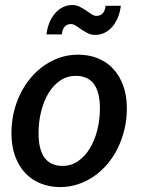

<svg xmlns="http://www.w3.org/2000/svg" viewBox="-20 -735 561 762"><path d="M228.5 -76.5Q262 -76.5 289.5 -95.2Q317 -114 336.2 -145.5Q355.5 -177 366 -218.2Q376.5 -259.5 376.5 -304.5Q376.5 -370.5 352.2 -402.2Q328 -434 280.5 -434Q246.5 -434 219.2 -415.5Q192 -397 173 -366Q154 -335 143.5 -293.5Q133 -252 133 -206.5Q133 -76.5 228.5 -76.5ZM219 7.5Q177 7.5 141.5 -6.8Q106 -21 80.2 -48.2Q54.5 -75.5 40 -115.2Q25.5 -155 25.5 -205.5Q25.5 -271 46.2 -328Q67 -385 103 -427.2Q139 -469.5 187.2 -493.8Q235.5 -518 290.5 -518Q332.5 -518 368 -503.8Q403.5 -489.5 429 -462.2Q454.5 -435 469 -395.2Q483.5 -355.5 483.5 -305Q483.5 -262 474 -222Q464.5 -182 447.5 -147.2Q430.5 -112.5 406.2 -84Q382 -55.5 352.8 -35.2Q323.5 -15 289.5 -3.8Q255.5 7.5 219 7.5ZM362.5 -672Q377.5 -672 387 -681.2Q396.5 -690.5 399 -712H459.5Q456.5 -686 447.5 -664.8Q438.5 -643.5 425.2 -628.2Q412 -613 394.8 -604.8Q377.5 -596.5 358 -596.5Q341.5 -596.5 328.2 -603.2Q315 -610 303.2 -618Q291.5 -626 281.2 -632.8Q271 -639.5 261.5 -639.5Q246.5 -639.5 237.2 -629.8Q228 -620 225.5 -598.5H164.5Q167.5 -624.5 176.5 -646Q185.5 -667.5 199 -682.8Q212.5 -698 229.8 -706.5Q247 -715 266.5 -715Q283 -715 296.5 -708.2Q310 -701.5 321.5 -693.5Q333 -685.5 343 -678.8Q353 -672 362.5 -672Z"/></svg>

Font: Lato 2
Style: Italic
Weight: 600
Italic angle: -7°
Designer: Lukasz Dziedzic with Adam Twardoch and Botio Nikoltchev
Foundry: tyPoland Lukasz Dziedzic
Version: Version 2.015; 2015-08-06; http://www.latofonts.com/